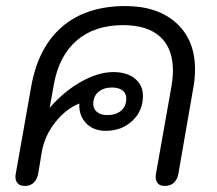

<svg xmlns="http://www.w3.org/2000/svg" viewBox="-20 -604 715 634"><path d="M31 -20Q31 -27 32 -30L83 -318Q106 -448 185.5 -516Q265 -584 394 -584Q500 -584 562 -528Q624 -472 624 -375Q624 -346 619 -318L569 -30Q566 -12 554.5 -1Q543 10 524 10Q509 10 501.5 2Q494 -6 494 -20Q494 -27 495 -30L546 -318Q551 -346 551 -371Q551 -444 509 -482.5Q467 -521 387 -521Q292 -521 233.5 -470.5Q175 -420 158 -326L144 -248Q192 -303 248.5 -334.5Q305 -366 354 -366Q399 -366 425.5 -344.5Q452 -323 452 -287Q452 -238 417 -205Q382 -172 329 -172Q288 -172 264 -197.5Q240 -223 242 -261L241 -262Q197 -244 162 -199.5Q127 -155 118 -102L106 -30Q102 -10 90.5 0Q79 10 62 10Q47 10 39 2Q31 -6 31 -20ZM397 -278Q397 -296 384.5 -305.5Q372 -315 350 -315Q322 -315 305 -300.5Q288 -286 288 -261Q288 -244 300.5 -234Q313 -224 334 -224Q363 -224 380 -238.5Q397 -253 397 -278Z"/></svg>

Font: Kodchasan
Style: Italic
Weight: 400
Italic angle: -10°
Version: Version 1.000; ttfautohint (v1.6)